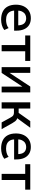

<svg xmlns="http://www.w3.org/2000/svg" viewBox="1372 -1920 557 3340"><g transform="rotate(90 1650.0 -249.5)"><path d="M321 9Q239 9 180.5 -20Q122 -49 91.5 -107Q61 -165 61 -249Q61 -325 88.5 -383Q116 -441 168.5 -474.5Q221 -508 296 -508Q366 -508 414.5 -477.5Q463 -447 488 -390.5Q513 -334 513 -254V-217H144V-289H438L421 -269Q421 -353 388.5 -390Q356 -427 296 -427Q258 -427 228 -409Q198 -391 180.5 -355.5Q163 -320 163 -263V-244Q163 -185 182 -148.5Q201 -112 237 -94.5Q273 -77 325 -77Q361 -77 399 -86.5Q437 -96 468 -121L502 -46Q463 -16 415.5 -3.5Q368 9 321 9Z M764 0V-410H596V-498H1039V-410H871V0Z M1147 0V-498H1247V-129H1242L1485 -498H1587V0H1486V-370H1492L1248 0Z M1760 0V-498H1867V-296H1943L2086 -498H2202L2023 -253L2010 -277Q2039 -273 2057 -263Q2075 -253 2090 -234Q2105 -215 2123 -184L2226 0H2109L2028 -148Q2016 -170 2005 -184.5Q1994 -199 1978 -206.5Q1962 -214 1936 -214H1867V0Z M2561 9Q2479 9 2420.5 -20Q2362 -49 2331.5 -107Q2301 -165 2301 -249Q2301 -325 2328.5 -383Q2356 -441 2408.5 -474.5Q2461 -508 2536 -508Q2606 -508 2654.5 -477.5Q2703 -447 2728 -390.5Q2753 -334 2753 -254V-217H2384V-289H2678L2661 -269Q2661 -353 2628.5 -390Q2596 -427 2536 -427Q2498 -427 2468 -409Q2438 -391 2420.5 -355.5Q2403 -320 2403 -263V-244Q2403 -185 2422 -148.5Q2441 -112 2477 -94.5Q2513 -77 2565 -77Q2601 -77 2639 -86.5Q2677 -96 2708 -121L2742 -46Q2703 -16 2655.5 -3.5Q2608 9 2561 9Z M3004 0V-410H2836V-498H3279V-410H3111V0Z"/></g></svg>

Font: Nunito Sans 7pt SemiCondensed SemiBold
Style: Regular
Weight: 600
Width: 4
Designer: Vernon Adams
Foundry: Vernon Adams
Version: Version 3.101;gftools[0.9.27]